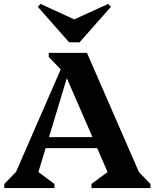

<svg xmlns="http://www.w3.org/2000/svg" viewBox="-20 -960 790 980"><path d="M2 0V-21L62 -83L290 -606L229 -669V-690H424L689 -82L748 -21V0H447V-21L529 -82L476 -204H213L176 -82L258 -21V0ZM230 -260H452L321 -561ZM187 -940 359 -861 532 -940 546 -925 386 -744H333L173 -925Z"/></svg>

Font: Platypi SemiBold
Style: Regular
Weight: 600
Designer: David Sargent
Foundry: Bolt Cutter Type
Version: Version 1.200; ttfautohint (v1.8.4.7-5d5b)